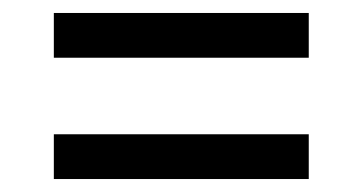

<svg xmlns="http://www.w3.org/2000/svg" viewBox="-20 -505 532 296"><path d="M63 -485H456V-416H63ZM63 -298H456V-229H63Z"/></svg>

Font: Noto Serif Narrow
Style: Bold Italic
Weight: 700
Width: 4
Italic angle: -12°
Designer: Monotype Design Team
Foundry: Monotype Imaging Inc.
Version: Version 1.001